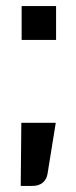

<svg xmlns="http://www.w3.org/2000/svg" viewBox="-20 -515 250 630"><path d="M163 -112 136 55Q133 74 120 84.5Q107 95 87 95H48L50 -112ZM164 -384H51V-495H164Z"/></svg>

Font: Blinker SemiBold
Style: Regular
Weight: 600
Designer: Juergen Huber
Foundry: supertype
Version: Version 1.015;PS 1.15;hotconv 1.0.88;makeotf.lib2.5.647800